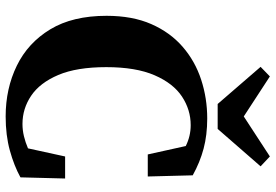

<svg xmlns="http://www.w3.org/2000/svg" viewBox="-164 -768 951 662"><g transform="rotate(90 311.0 -436.5)"><path d="M381 19Q285 19 206 -19.5Q127 -58 80.5 -135Q34 -212 34 -329Q34 -418 62.5 -483Q91 -548 140.5 -591Q190 -634 254 -655Q318 -676 388 -676Q445 -676 492 -663.5Q539 -651 584 -626L588 -471H512L483 -602Q449 -619 411 -619Q358 -619 312.5 -589Q267 -559 239 -494.5Q211 -430 211 -328Q211 -226 238 -162.5Q265 -99 309.5 -69Q354 -39 407 -39Q428 -39 449 -44Q470 -49 491 -58L519 -186H595L591 -32Q551 -10 498.5 4.5Q446 19 381 19ZM243 -892 381 -802 519 -892 553 -860 424 -712H338L210 -860Z"/></g></svg>

Font: Source Serif Pro
Style: Bold
Weight: 700
Designer: Frank Grießhammer
Foundry: Adobe Systems Incorporated
Version: Version 3.001;hotconv 1.0.111;makeotfexe 2.5.65597